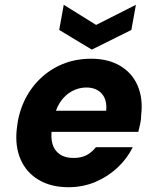

<svg xmlns="http://www.w3.org/2000/svg" viewBox="-20 -769 653 801"><path d="M266 12Q193 12 141.5 -18.5Q90 -49 66 -104Q42 -159 50 -231Q56 -293 80.5 -346Q105 -399 146.5 -439.5Q188 -480 242 -502Q296 -524 360 -524Q432 -524 482 -494Q532 -464 554.5 -411Q577 -358 569 -289Q569 -271 565 -253Q561 -235 557 -219H152L168 -307H423Q426 -338 416.5 -359.5Q407 -381 387.5 -392.5Q368 -404 340 -404Q309 -404 280 -388.5Q251 -373 230.5 -342Q210 -311 202 -263L197 -234Q191 -198 198.5 -170Q206 -142 228.5 -126Q251 -110 286 -110Q320 -110 342.5 -122.5Q365 -135 380 -155H534Q511 -108 470.5 -70Q430 -32 378 -10Q326 12 266 12ZM547 -749 528 -644 363 -562 227 -644 246 -749 381 -665Z"/></svg>

Font: DM Sans 12pt Black
Style: Italic
Weight: 900
Italic angle: -10°
Version: Version 4.004;gftools[0.9.30]